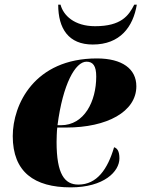

<svg xmlns="http://www.w3.org/2000/svg" viewBox="-20 -798 610 828"><path d="M380 -606C498 -606 554 -682 570 -778H559C535 -730 502 -685 390 -685C300 -685 253 -732 241 -778H231C231 -674 276 -606 380 -606ZM285 10C428 10 495 -58 495 -115C495 -147 485 -159 472 -163C444 -68 398 -2 318 -2C259 -2 224 -46 224 -186C224 -195 225 -236 227 -248H266C441 -248 568 -316 568 -426C568 -501 507 -546 398 -546C128 -546 35 -347 35 -211C35 -56 128 10 285 10ZM243 -258H228C251 -436 305 -532 353 -532C381 -532 395 -514 395 -468C395 -360 343 -258 243 -258Z"/></svg>

Font: Noto Serif Display Black
Style: Italic
Weight: 900
Italic angle: -12°
Designer: Monotype Design Team
Foundry: Monotype Imaging Inc.
Version: Version 2.009